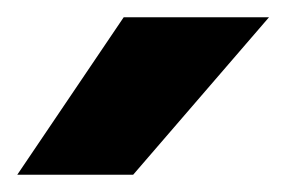

<svg xmlns="http://www.w3.org/2000/svg" viewBox="-108 -786 331 222"><path d="M-88 -584 35 -766H203L46 -584Z"/></svg>

Font: Onest ExtraBold
Style: Regular
Weight: 800
Designer: Dmitri Voloshin, Andrey Kudryavtsev
Foundry: Dmitri Voloshin, Andrey Kudryavtsev
Version: Version 1.000;gftools[0.9.33]